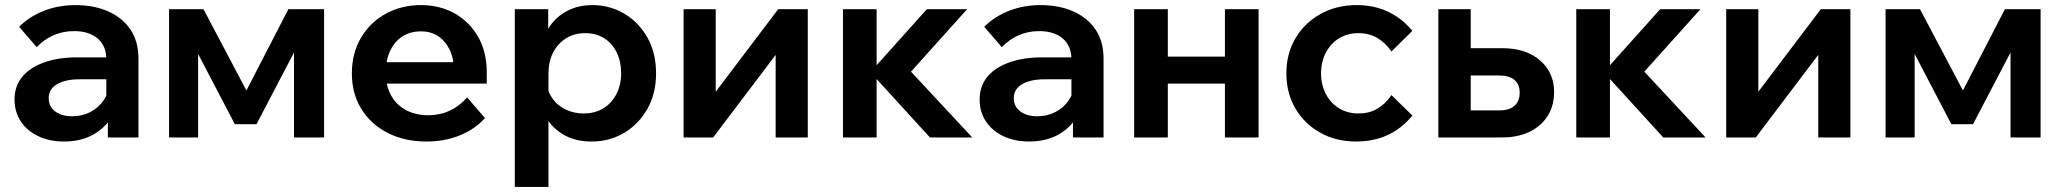

<svg xmlns="http://www.w3.org/2000/svg" viewBox="-20 -539 8092 753"><path d="M523 0H403V-101L397 -117V-306Q397 -359 363 -388Q329 -417 270 -417Q227 -417 189.5 -400.5Q152 -384 124 -354L55 -434Q95 -474 152 -496.5Q209 -519 276 -519Q349 -519 405 -494Q461 -469 492 -422.5Q523 -376 523 -309ZM232 16Q174 16 130 -5Q86 -26 61.5 -63Q37 -100 37 -149Q37 -201 67 -237.5Q97 -274 152.5 -294Q208 -314 281 -314H410V-228H291Q237 -228 204 -209Q171 -190 171 -154Q171 -121 196.5 -102Q222 -83 263 -83Q302 -83 334 -99.5Q366 -116 386 -145Q406 -174 409 -211L447 -193Q447 -131 420 -84Q393 -37 344.5 -10.5Q296 16 232 16Z M643 0V-503H778L956 -166H937L1111 -503H1251V0H1133V-459L1179 -421L986 -52H901L708 -421L757 -454V0Z M1812 -157 1882 -76Q1844 -33 1784.5 -8.5Q1725 16 1653 16Q1566 16 1500 -18Q1434 -52 1397 -112Q1360 -172 1360 -251Q1360 -330 1395.5 -390.5Q1431 -451 1492.5 -485Q1554 -519 1631 -519Q1706 -519 1764.5 -485.5Q1823 -452 1856 -393Q1889 -334 1889 -256V-250H1760V-264Q1760 -310 1743.5 -344Q1727 -378 1698.5 -397Q1670 -416 1631 -416Q1590 -416 1559 -396.5Q1528 -377 1510.5 -340.5Q1493 -304 1493 -254Q1493 -201 1514.5 -163.5Q1536 -126 1573.5 -106.5Q1611 -87 1660 -87Q1750 -87 1812 -157ZM1889 -211H1445V-295H1873L1889 -256Z M2131 194H1999V-503H2130V-347H2102Q2109 -396 2135.5 -435Q2162 -474 2205 -496.5Q2248 -519 2303 -519Q2372 -519 2429 -485Q2486 -451 2519.5 -391Q2553 -331 2553 -251Q2553 -172 2519 -112Q2485 -52 2428 -18Q2371 16 2300 16Q2235 16 2188 -12Q2141 -40 2117 -87.5Q2093 -135 2096 -192L2124 -210Q2129 -176 2149 -149.5Q2169 -123 2200.5 -108.5Q2232 -94 2269 -94Q2313 -94 2346 -114Q2379 -134 2397.5 -170Q2416 -206 2416 -251Q2416 -298 2398.5 -333.5Q2381 -369 2349.5 -389Q2318 -409 2275 -409Q2233 -409 2200.5 -389Q2168 -369 2149.5 -333.5Q2131 -298 2131 -248Z M2661 0V-503H2787V-168L2780 -170L3032 -503H3148V0H3022V-335L3029 -333L2777 0Z M3627 0 3388 -262H3399L3615 -503H3773L3516 -217L3509 -305L3793 0ZM3286 0V-503H3418V0Z M4308 0H4188V-101L4182 -117V-306Q4182 -359 4148 -388Q4114 -417 4055 -417Q4012 -417 3974.5 -400.5Q3937 -384 3909 -354L3840 -434Q3880 -474 3937 -496.5Q3994 -519 4061 -519Q4134 -519 4190 -494Q4246 -469 4277 -422.5Q4308 -376 4308 -309ZM4017 16Q3959 16 3915 -5Q3871 -26 3846.5 -63Q3822 -100 3822 -149Q3822 -201 3852 -237.5Q3882 -274 3937.5 -294Q3993 -314 4066 -314H4195V-228H4076Q4022 -228 3989 -209Q3956 -190 3956 -154Q3956 -121 3981.5 -102Q4007 -83 4048 -83Q4087 -83 4119 -99.5Q4151 -116 4171 -145Q4191 -174 4194 -211L4232 -193Q4232 -131 4205 -84Q4178 -37 4129.5 -10.5Q4081 16 4017 16Z M4784 0V-503H4916V0ZM4428 0V-503H4560V0ZM4490 -211V-317H4861V-211Z M5437 -166 5519 -86Q5480 -37 5424.5 -10.5Q5369 16 5298 16Q5220 16 5158 -18.5Q5096 -53 5060.5 -113.5Q5025 -174 5025 -251Q5025 -329 5061 -389.5Q5097 -450 5159.5 -484.5Q5222 -519 5301 -519Q5370 -519 5425 -492.5Q5480 -466 5519 -418L5437 -337Q5416 -369 5383.5 -389Q5351 -409 5308 -409Q5265 -409 5232 -389Q5199 -369 5180 -333Q5161 -297 5161 -251Q5161 -206 5180 -170Q5199 -134 5232 -114Q5265 -94 5308 -94Q5352 -94 5384 -114Q5416 -134 5437 -166Z M5621 0V-503H5748V-17L5656 -106H5860Q5899 -106 5919.5 -124Q5940 -142 5940 -175Q5940 -208 5919.5 -225.5Q5899 -243 5860 -243H5693V-350H5872Q5965 -350 6020 -302Q6075 -254 6075 -179Q6075 -124 6049.5 -84Q6024 -44 5978.5 -22Q5933 0 5872 0Z M6503 0 6264 -262H6275L6491 -503H6649L6392 -217L6385 -305L6669 0ZM6162 0V-503H6294V0Z M6750 0V-503H6876V-168L6869 -170L7121 -503H7237V0H7111V-335L7118 -333L6866 0Z M7375 0V-503H7510L7688 -166H7669L7843 -503H7983V0H7865V-459L7911 -421L7718 -52H7633L7440 -421L7489 -454V0Z"/></svg>

Font: Wix Madefor Display
Style: Bold
Weight: 700
Designer: Dalton Maag Ltd
Foundry: Dalton Maag Ltd
Version: Version 3.100